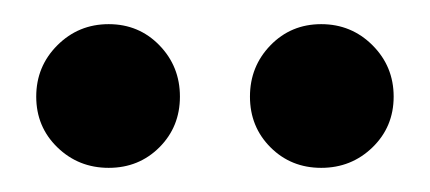

<svg xmlns="http://www.w3.org/2000/svg" viewBox="-20 -705 356 159"><path d="M246 -566Q221 -566 204 -583Q187 -600 187 -625Q187 -650 204 -667.5Q221 -685 246 -685Q271 -685 288.5 -667.5Q306 -650 306 -625Q306 -600 288.5 -583Q271 -566 246 -566ZM70 -566Q45 -566 27.5 -583Q10 -600 10 -625Q10 -650 27.5 -667.5Q45 -685 70 -685Q95 -685 112 -667.5Q129 -650 129 -625Q129 -600 112 -583Q95 -566 70 -566Z"/></svg>

Font: DM Sans 12pt SemiBold
Style: Regular
Weight: 600
Version: Version 4.004;gftools[0.9.30]